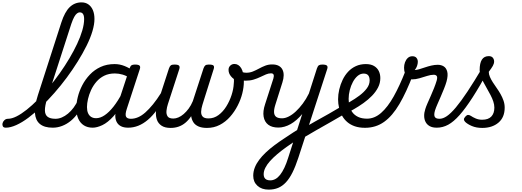

<svg xmlns="http://www.w3.org/2000/svg" viewBox="-195 -1059 4396 1618"><path d="M-146 17Q-165 17 -171 5.5Q-177 -6 -173.5 -20.5Q-170 -35 -157.5 -46.5Q-145 -58 -128 -58Q-96 -58 -56 -78Q-16 -98 30 -134.5Q76 -171 123.5 -219Q171 -267 218.5 -324.5Q266 -382 309.5 -443.5Q353 -505 390 -567.5Q427 -630 455 -689.5Q483 -749 498.5 -802.5Q514 -856 514 -899Q514 -914 527 -921.5Q540 -929 557.5 -929Q575 -929 588 -921.5Q601 -914 601 -899Q601 -854 584 -796.5Q567 -739 535 -674.5Q503 -610 460.5 -541.5Q418 -473 368 -405.5Q318 -338 263.5 -276Q209 -214 153.5 -160.5Q98 -107 44.5 -67Q-9 -27 -58 -5Q-107 17 -146 17ZM249 17Q179 17 141.5 -14Q104 -45 99.5 -105.5Q95 -166 124 -256L322 -870Q351 -959 392.5 -999Q434 -1039 492 -1039Q526 -1039 550.5 -1021.5Q575 -1004 588 -973Q601 -942 601 -899Q601 -880 588 -871Q575 -862 557.5 -862Q540 -862 527 -871Q514 -880 514 -899Q514 -917 510 -929.5Q506 -942 498 -948.5Q490 -955 477 -955Q466 -955 454 -946Q442 -937 430.5 -916.5Q419 -896 406 -858L202 -227Q183 -166 183.5 -129Q184 -92 206 -75Q228 -58 272 -58Q286 -58 292.5 -46.5Q299 -35 296 -20.5Q293 -6 281.5 5.5Q270 17 249 17Z M250 17Q236 17 229.5 5.5Q223 -6 225.5 -20.5Q228 -35 240 -46.5Q252 -58 273 -58Q299 -58 325.5 -69Q352 -80 378 -101.5Q404 -123 426 -153Q448 -183 465 -220Q470 -235 482.5 -234.5Q495 -234 504.5 -224.5Q514 -215 510 -201Q492 -150 464 -109.5Q436 -69 402 -41Q368 -13 329 2Q290 17 250 17Z M586 17Q543 17 512 -2.5Q481 -22 464.5 -59Q448 -96 448 -146Q448 -190 460.5 -241Q473 -292 498.5 -341Q524 -390 562.5 -430.5Q601 -471 653 -495Q705 -519 771 -519Q814 -519 855 -502.5Q896 -486 929 -461L916 -392Q873 -420 839.5 -430Q806 -440 773 -440Q722 -440 683.5 -421Q645 -402 617.5 -370Q590 -338 572.5 -300Q555 -262 546.5 -224.5Q538 -187 538 -157Q538 -126 547 -105.5Q556 -85 573 -74Q590 -63 615 -63Q650 -63 687 -88Q724 -113 761.5 -160.5Q799 -208 833 -273L855 -229Q811 -134 762 -80Q713 -26 667.5 -4.5Q622 17 586 17ZM885 17Q847 17 823 4Q799 -9 787.5 -32.5Q776 -56 776.5 -86.5Q777 -117 788 -152L897 -483Q904 -503 913.5 -509Q923 -515 942 -515Q973 -515 981.5 -505.5Q990 -496 983 -476L874 -143Q858 -95 867 -76.5Q876 -58 908 -58Q922 -58 927.5 -46.5Q933 -35 931 -20.5Q929 -6 917.5 5.5Q906 17 885 17Z M885 17Q871 17 864.5 5.5Q858 -6 860.5 -20.5Q863 -35 875 -46.5Q887 -58 908 -58Q938 -58 968.5 -71Q999 -84 1030 -111.5Q1061 -139 1094.5 -180Q1128 -221 1163 -277Q1172 -290 1184 -289Q1196 -288 1202.5 -278.5Q1209 -269 1203 -257Q1167 -187 1129 -135Q1091 -83 1051.5 -49.5Q1012 -16 970.5 0.5Q929 17 885 17Z M1243 19Q1195 19 1167 0.5Q1139 -18 1128 -48Q1117 -78 1119 -114.5Q1121 -151 1133 -188L1229 -483Q1236 -502 1245 -508.5Q1254 -515 1275 -515Q1306 -515 1314 -505.5Q1322 -496 1316 -477L1220 -182Q1211 -155 1208 -126.5Q1205 -98 1217 -79Q1229 -60 1266 -60Q1286 -60 1308.5 -69.5Q1331 -79 1353 -98Q1375 -117 1395 -144Q1415 -171 1430 -207L1520 -483Q1527 -502 1536 -508.5Q1545 -515 1565 -515Q1597 -515 1604.5 -506Q1612 -497 1606 -478L1529 -234Q1520 -205 1510.5 -174.5Q1501 -144 1500 -118Q1499 -92 1513 -76.5Q1527 -61 1562 -61Q1608 -61 1646 -89Q1684 -117 1712 -162Q1740 -207 1756.5 -258Q1773 -309 1775 -354Q1776 -364 1776.5 -374Q1777 -384 1776 -393Q1761 -404 1751 -416.5Q1741 -429 1736 -442Q1731 -455 1731 -471Q1731 -492 1745.5 -506Q1760 -520 1781 -520Q1798 -520 1812.5 -511Q1827 -502 1838 -484Q1849 -466 1854.5 -437.5Q1860 -409 1860 -370Q1860 -325 1847 -272.5Q1834 -220 1807.5 -168.5Q1781 -117 1743.5 -74.5Q1706 -32 1657 -6.5Q1608 19 1549 19Q1505 19 1476.5 6Q1448 -7 1434 -29.5Q1420 -52 1416 -80Q1395 -48 1368.5 -25.5Q1342 -3 1310.5 8Q1279 19 1243 19Z M1874 -379Q1856 -379 1841 -383.5Q1826 -388 1814 -393L1819 -465Q1832 -457 1847 -451.5Q1862 -446 1881 -446Q1910 -446 1936 -456.5Q1962 -467 1987.5 -481Q2013 -495 2040 -505.5Q2067 -516 2098 -516Q2109 -516 2113.5 -504.5Q2118 -493 2117 -478.5Q2116 -464 2109 -452.5Q2102 -441 2088 -441Q2068 -441 2046.5 -432Q2025 -423 1999.5 -410.5Q1974 -398 1943 -388.5Q1912 -379 1874 -379Z M2069 539Q2010 539 1974.5 506.5Q1939 474 1939 422Q1939 387 1952 353.5Q1965 320 1989 288Q2013 256 2046 225Q2079 194 2118.5 164.5Q2158 135 2201 107Q2238 82 2275 58Q2312 34 2346 14L2339 99Q2310 117 2280.5 137.5Q2251 158 2219 180Q2177 210 2141.5 240Q2106 270 2080.5 298.5Q2055 327 2041 355Q2027 383 2027 410Q2027 426 2033 437.5Q2039 449 2051.5 455Q2064 461 2082 461Q2105 461 2126 449.5Q2147 438 2165.5 414.5Q2184 391 2201.5 354.5Q2219 318 2234 269L2352 -98Q2329 -71 2304.5 -49.5Q2280 -28 2254.5 -13.5Q2229 1 2202.5 8.5Q2176 16 2151 16Q2097 16 2065.5 -8Q2034 -32 2026.5 -76.5Q2019 -121 2039 -181L2109 -398Q2115 -419 2110.5 -430Q2106 -441 2089 -441Q2074 -441 2066.5 -452.5Q2059 -464 2060 -478.5Q2061 -493 2070.5 -504.5Q2080 -516 2099 -516Q2132 -516 2153.5 -504.5Q2175 -493 2185.5 -472Q2196 -451 2195.5 -423.5Q2195 -396 2185 -365L2125 -175Q2113 -137 2114.5 -112Q2116 -87 2132 -74.5Q2148 -62 2182 -62Q2208 -62 2238 -77Q2268 -92 2298 -120Q2328 -148 2356.5 -186Q2385 -224 2408 -271L2476 -483Q2483 -503 2492.5 -509Q2502 -515 2521 -515Q2552 -515 2560.5 -505.5Q2569 -496 2562 -476L2319 271Q2295 344 2269.5 395Q2244 446 2214 478Q2184 510 2148.5 524.5Q2113 539 2069 539Z M2705 -96Q2652 -65 2592.5 -31Q2533 3 2471 38Q2409 73 2351 108Q2345 111 2340 102Q2335 93 2332.5 78.5Q2330 64 2332.5 50.5Q2335 37 2345 31Q2400 -2 2459 -34.5Q2518 -67 2577 -100.5Q2636 -134 2689 -166Q2696 -171 2702.5 -162.5Q2709 -154 2712 -140.5Q2715 -127 2714 -114Q2713 -101 2705 -96Z M2677 -157Q2712 -177 2754 -201Q2796 -225 2834 -253.5Q2872 -282 2896 -314Q2920 -346 2920 -381Q2920 -409 2908 -424Q2896 -439 2869 -439Q2855 -439 2848.5 -451Q2842 -463 2843.5 -479Q2845 -495 2856 -507Q2867 -519 2888 -519Q2930 -519 2957 -503Q2984 -487 2997 -460.5Q3010 -434 3010 -401Q3010 -359 2991 -322Q2972 -285 2940 -252Q2908 -219 2868 -190.5Q2828 -162 2786 -138Q2744 -114 2706 -94Z M2881 18Q2833 18 2796 5.5Q2759 -7 2732 -30Q2705 -53 2688 -83.5Q2671 -114 2662.5 -149.5Q2654 -185 2654 -222Q2654 -263 2664 -305.5Q2674 -348 2692.5 -386.5Q2711 -425 2739 -455Q2767 -485 2804.5 -502Q2842 -519 2888 -519Q2899 -519 2902.5 -507Q2906 -495 2902.5 -479Q2899 -463 2890.5 -451Q2882 -439 2870 -439Q2842 -439 2819 -419.5Q2796 -400 2779 -368.5Q2762 -337 2752.5 -299.5Q2743 -262 2743 -226Q2743 -195 2750.5 -165Q2758 -135 2775.5 -111.5Q2793 -88 2823.5 -73.5Q2854 -59 2898 -59Q2961 -59 3016.5 -107.5Q3072 -156 3122.5 -246Q3173 -336 3221 -459Q3224 -467 3235.5 -468Q3247 -469 3260 -464.5Q3273 -460 3281.5 -451.5Q3290 -443 3286 -431Q3230 -283 3171 -182.5Q3112 -82 3042 -32Q2972 18 2881 18Z M3486 17Q3449 17 3426 4Q3403 -9 3391.5 -31Q3380 -53 3379.5 -81.5Q3379 -110 3389 -140Q3395 -160 3407.5 -188.5Q3420 -217 3434.5 -249.5Q3449 -282 3462.5 -316Q3476 -350 3485 -380Q3493 -409 3485 -419Q3477 -429 3460 -429Q3435 -429 3404 -419Q3373 -409 3340 -399.5Q3307 -390 3277 -390Q3255 -390 3240 -404.5Q3225 -419 3217.5 -441Q3210 -463 3210 -488Q3210 -512 3218 -534Q3226 -556 3241.5 -570.5Q3257 -585 3280 -585Q3304 -585 3315 -571Q3326 -557 3326 -538Q3326 -522 3319.5 -503Q3313 -484 3300 -469Q3315 -469 3337.5 -475.5Q3360 -482 3386 -491Q3412 -500 3440 -506.5Q3468 -513 3494 -513Q3523 -513 3544.5 -499.5Q3566 -486 3574 -455Q3582 -424 3568 -372Q3560 -344 3546.5 -310.5Q3533 -277 3518.5 -243.5Q3504 -210 3491 -180.5Q3478 -151 3471 -129Q3460 -92 3468.5 -75Q3477 -58 3509 -58Q3523 -58 3529 -46.5Q3535 -35 3532.5 -20.5Q3530 -6 3518.5 5.5Q3507 17 3486 17Z M3486 17Q3467 17 3461 5.5Q3455 -6 3459.5 -20.5Q3464 -35 3477 -46.5Q3490 -58 3509 -58Q3538 -58 3571 -80.5Q3604 -103 3646.5 -153.5Q3689 -204 3744.5 -287.5Q3800 -371 3873 -494Q3881 -507 3895.5 -505Q3910 -503 3919.5 -492.5Q3929 -482 3922 -468Q3848 -332 3788 -239Q3728 -146 3678 -89.5Q3628 -33 3582 -8Q3536 17 3486 17Z M3869 19Q3819 19 3781.5 3Q3744 -13 3725 -32Q3715 -42 3714.5 -52.5Q3714 -63 3728 -78Q3739 -90 3749.5 -90.5Q3760 -91 3774 -82Q3788 -72 3813 -61Q3838 -50 3868 -50Q3920 -50 3945.5 -77Q3971 -104 3971 -152Q3971 -177 3962 -204Q3953 -231 3938.5 -258.5Q3924 -286 3908.5 -313Q3893 -340 3878.5 -367.5Q3864 -395 3855.5 -420Q3847 -445 3847 -468Q3847 -527 3866 -556.5Q3885 -586 3924 -586Q3947 -586 3958 -572.5Q3969 -559 3969 -541Q3969 -523 3958 -503.5Q3947 -484 3924 -454Q3924 -433 3933.5 -411Q3943 -389 3958 -365.5Q3973 -342 3990.5 -317.5Q4008 -293 4023 -266.5Q4038 -240 4048 -211.5Q4058 -183 4058 -152Q4058 -70 4005.5 -25.5Q3953 19 3869 19Z"/></svg>

Font: Playwrite CO
Style: Regular
Weight: 400
Designer: Veronika Burian, José Scaglione
Foundry: TypeTogether
Version: Version 1.000